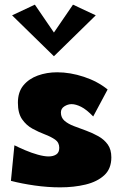

<svg xmlns="http://www.w3.org/2000/svg" viewBox="-20 -785 526 826"><path d="M239 21Q185 21 129 13Q73 5 27 -7L42 -160Q62 -150 89 -138.5Q116 -127 143 -119.5Q170 -112 189 -112Q209 -112 222 -120.5Q235 -129 235 -149Q235 -172 217 -184.5Q199 -197 172.5 -207Q146 -217 119.5 -231.5Q93 -246 75 -272Q57 -298 57 -343Q57 -389 80.5 -417.5Q104 -446 142.5 -460Q181 -474 226 -474Q282 -474 341 -454.5Q400 -435 443 -400L381 -284Q352 -314 329 -325.5Q306 -337 288 -337Q272 -337 257 -327.5Q242 -318 242 -301Q242 -279 257.5 -265.5Q273 -252 298 -242.5Q323 -233 350.5 -223Q378 -213 403 -199Q428 -185 443.5 -163.5Q459 -142 459 -108Q459 -59 428.5 -31Q398 -3 348 9Q298 21 239 21ZM130 -765 212 -645 294 -765 392 -719 212 -543 32 -719Z"/></svg>

Font: Marhey ExtraBold
Style: Regular
Weight: 800
Designer: Nur Syamsi & Bustanul Arifin
Foundry: Namelatype
Version: Version 1.000; ttfautohint (v1.8.4.7-5d5b)